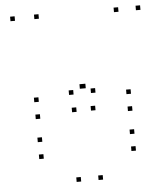

<svg xmlns="http://www.w3.org/2000/svg" viewBox="-53 -787 726 845"><g transform="rotate(-5 310.0 -365.0)"><path d="M523.5 -179.2V-199.2H503.5V-179.2ZM116.3 -179.2V-199.2H96.3V-179.2ZM116.3 -104.5V-124.5H96.3V-104.5ZM523.5 -104.5V-124.5H503.5V-104.5ZM523.5 -355.7V-375.7H503.5V-355.7ZM116.3 -355.7V-375.7H96.3V-355.7ZM116.3 -281V-301H96.3V-281ZM523.5 -281V-301H503.5V-281ZM368.3 -374.3V-394.3H348.3V-374.3ZM271.5 -374.3V-394.3H251.5V-374.3ZM271.5 10V-10H251.5V10ZM368.3 10V-10H348.3V10ZM278.2 -297.2V-317.2H258.2V-297.2ZM361.7 -297.2V-317.2H341.7V-297.2ZM597.2 -720V-740H577.2V-720ZM500.2 -720V-740H480.2V-720ZM327.3 -397.3V-417.3H307.3V-397.3ZM321.2 -397.3V-417.3H301.2V-397.3ZM148.5 -720V-740H128.5V-720ZM43 -720V-740H23V-720Z"/></g></svg>

Font: Monaspace Xenon Dots Var
Style: Regular
Weight: 400
Designer: Riley Cran and the Lettermatic Team
Version: Version 1.100 (Monaspace Xenon Dots)